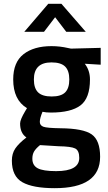

<svg xmlns="http://www.w3.org/2000/svg" viewBox="-20 -751 565 1003"><path d="M503 68Q503 232 266 232Q152 232 97 201Q42 170 42 88Q42 51 60 24.5Q78 -2 118 -33Q85 -55 85 -106Q85 -126 112 -171L121 -186Q49 -229 49 -336Q49 -426 103 -468Q157 -510 249 -510Q293 -510 336 -500L351 -497L506 -501V-413L423 -418Q450 -383 450 -336Q450 -238 400.5 -200.5Q351 -163 246 -163Q220 -163 202 -167Q188 -133 188 -114.5Q188 -96 206.5 -89Q225 -82 296 -81Q415 -80 459 -49Q503 -18 503 68ZM149 78Q149 113 177 128Q205 143 273 143Q394 143 394 74Q394 35 372.5 24.5Q351 14 287 13L189 7Q167 25 158 40.5Q149 56 149 78ZM249 -425Q157 -425 157 -336Q157 -290 179 -268.5Q201 -247 250 -247Q299 -247 320.5 -268.5Q342 -290 342 -336Q342 -382 320 -403.5Q298 -425 249 -425ZM107 -585 232 -731H301L428 -585H326L268 -661L210 -585Z"/></svg>

Font: TitilliumWebSemiBold
Style: Bold
Weight: 600
Version: Version 1.001;PS 57.000;hotconv 1.0.70;makeotf.lib2.5.55311